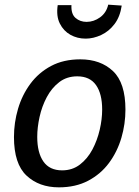

<svg xmlns="http://www.w3.org/2000/svg" viewBox="-20 -795 598 825"><path d="M325 -540Q412 -540 465.5 -489.5Q519 -439 519 -324Q519 -262 501.5 -202.5Q484 -143 448.5 -95Q413 -47 359 -18.5Q305 10 233 10Q148 10 94 -40.5Q40 -91 40 -206Q40 -268 57.5 -327.5Q75 -387 110.5 -435Q146 -483 199.5 -511.5Q253 -540 325 -540ZM312 -467Q267 -467 234.5 -442Q202 -417 181 -377.5Q160 -338 150 -292.5Q140 -247 140 -207Q140 -139 166.5 -101Q193 -63 247 -63Q291 -63 323.5 -88Q356 -113 377 -152.5Q398 -192 408.5 -237.5Q419 -283 419 -324Q419 -392 392.5 -429.5Q366 -467 312 -467ZM348 -629Q312 -629 282.5 -645.5Q253 -662 237 -694Q221 -726 228 -773H287Q285 -735 304.5 -718Q324 -701 352 -701Q383 -701 410 -720.5Q437 -740 445 -775L503 -771Q496 -723 472 -691.5Q448 -660 414.5 -644.5Q381 -629 348 -629Z"/></svg>

Font: Bitter Medium
Style: Italic
Weight: 500
Italic angle: -9°
Designer: Sol Matas, and Bitter project Authors
Foundry: Sol Matas
Version: Version 2.001